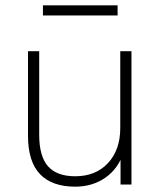

<svg xmlns="http://www.w3.org/2000/svg" viewBox="-20 -692 601 720"><path d="M262 8Q175 8 130 -39Q85 -86 85 -183V-500H127V-187Q127 -106 160 -68.5Q193 -31 262 -31Q339 -31 385 -80.5Q431 -130 431 -212V-500H473V0H432V-122H444Q424 -60 375.5 -26Q327 8 262 8ZM141 -634V-672H421V-634Z"/></svg>

Font: Mulish ExtraLight
Style: Regular
Weight: 200
Designer: Vernon Adams
Foundry: Vernon Adams
Version: Version 3.603